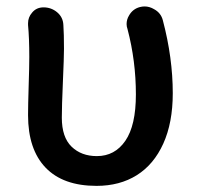

<svg xmlns="http://www.w3.org/2000/svg" viewBox="-20 -573 620 605"><path d="M284.2 12.7Q178.7 12.7 123.5 -44.9Q68.4 -102.5 68.4 -210Q68.4 -240.2 70.3 -301.8Q72.3 -363.3 72.3 -393.6Q72.3 -453.1 68.4 -494.1Q68.4 -497.1 68.4 -500Q68.4 -518.6 81.1 -533.2Q94.7 -549.8 117.2 -549.8Q141.6 -549.8 160.2 -534.2Q178.7 -518.6 179.7 -494.1Q181.6 -466.8 181.6 -418.9Q181.6 -392.6 178.2 -315.4Q174.8 -238.3 174.8 -202.1Q174.8 -140.6 205.6 -110.8Q236.3 -81.1 285.2 -81.1Q341.8 -81.1 375 -129.4Q408.2 -177.7 408.2 -275.4Q408.2 -380.9 381.8 -481.4Q378.9 -489.3 378.9 -497.1Q378.9 -511.7 386.7 -524.4Q398.4 -544.9 420.9 -550.8Q428.7 -552.7 435.5 -552.7Q451.2 -552.7 465.8 -543.9Q487.3 -532.2 493.2 -508.8Q524.4 -390.6 524.4 -279.3Q524.4 -186.5 494.6 -120.6Q464.8 -54.7 411.1 -21Q357.4 12.7 284.2 12.7Z"/></svg>

Font: Gen Jyuu Gothic P Medium
Style: Regular
Weight: 500
Designer: [Source Han Sans]
Ryoko NISHIZUKA  (kana & ideographs); Paul D. Hunt (Latin, Greek & Cyrillic); Wenlong ZHANG  (bopomofo
Version: Version 1.002.20150607